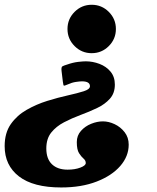

<svg xmlns="http://www.w3.org/2000/svg" viewBox="-62 -558 676 825"><path d="M436 -433.5Q436 -390.5 405.5 -360Q375 -329.5 332 -329.5Q289 -329.5 258.5 -360Q228 -390.5 228 -433.5Q228 -476.5 258.5 -507Q289 -537.5 332 -537.5Q375 -537.5 405.5 -507Q436 -476.5 436 -433.5ZM226 -280.5Q251.5 -289.5 273 -292Q294.5 -294.5 306.5 -294.5Q336.5 -294.5 365.5 -283.5Q394.5 -272.5 413 -250.2Q431.5 -228 431.5 -194.5Q431.5 -157.5 410.2 -133.8Q389 -110 355.5 -94Q322 -78 284.2 -64Q246.5 -50 213 -32.5Q179.5 -15 158.2 11.5Q137 38 137 80Q137 124.5 161.2 147.8Q185.5 171 228.5 171Q260 171 283.2 162.2Q306.5 153.5 306.5 142.5Q306.5 131.5 297 123.5Q287.5 115.5 277.8 100.5Q268 85.5 268 52.5Q268 24.5 285.8 4.5Q303.5 -15.5 329.5 -26Q355.5 -36.5 380 -36.5Q405 -36.5 430.5 -24.5Q456 -12.5 473.5 10Q491 32.5 491 63.5Q491 113.5 454.8 155.2Q418.5 197 353.2 222.2Q288 247.5 201 247.5Q81 247.5 19.5 200Q-42 152.5 -42 70Q-42 13 -15.5 -24.8Q11 -62.5 52.8 -86.2Q94.5 -110 141.2 -124.5Q188 -139 229.8 -148.2Q271.5 -157.5 298 -166Q324.5 -174.5 324.5 -187.5Q324.5 -208.5 290 -208.5Q281.5 -208.5 264.2 -206Q247 -203.5 228.5 -195Q216.5 -190 213.2 -189.8Q210 -189.5 208 -207.5L202.5 -253Q200.5 -270 206.5 -273.2Q212.5 -276.5 226 -280.5Z"/></svg>

Font: Besley* Narrow Heavy
Style: Italic
Weight: 800
Width: 4
Italic angle: -13°
Designer: Owen Earl
Foundry: indestructible type*
Version: Version 3.000; ttfautohint (v1.8.3)